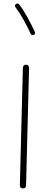

<svg xmlns="http://www.w3.org/2000/svg" viewBox="-20 -1048 272 1086"><path d="M109.9 17.6Q92.3 17.6 92.3 -0.5L109.4 -665Q109.4 -672.4 114.5 -677.5Q119.6 -682.6 127.4 -682.1Q134.8 -682.1 139.9 -677Q145 -671.9 144.5 -664.6L127.4 0Q127.4 17.6 109.9 17.6ZM69.8 -1025.4Q73.7 -1028.8 79.1 -1028.1Q84.5 -1027.3 87.9 -1023.4Q110.8 -994.6 135.3 -950Q159.7 -905.3 176.8 -867.7Q182.1 -856 170.4 -850.6Q158.7 -845.2 153.3 -856.9Q136.7 -894 112.3 -937.5Q87.9 -981 67.4 -1007.3Q64 -1011.2 64.9 -1016.6Q65.9 -1022 69.8 -1025.4Z"/></svg>

Font: Mikhak ExtraLight
Style: Regular
Weight: 200
Designer: Amin Abedi
Version: Version 3.3